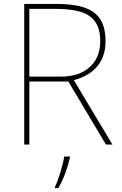

<svg xmlns="http://www.w3.org/2000/svg" viewBox="-20 -734 617 975"><path d="M262 -714H103V0H129V-320H327L518 0H551L355 -327C456 -354 516 -419 516 -525C516 -673 427 -714 262 -714ZM257 -689C413 -689 489 -652 489 -524C489 -410 408 -345 292 -345H129V-689ZM335 67V61H306C300 104 275 185 259 215V221H276C304 174 323 119 335 67Z"/></svg>

Font: Noto Sans Lao Thin
Style: Regular
Weight: 100
Designer: Monotype Design Team
Foundry: Monotype Imaging Inc.
Version: Version 2.003